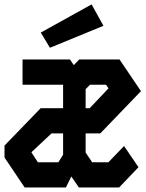

<svg xmlns="http://www.w3.org/2000/svg" viewBox="-20 -832 646 852"><path d="M80 -568V-456H260V-352H160.5L0 -186V-133L89.5 0H272.5L296.5 -49L330 0H508.5L594.5 -90L530.5 -184L461 -112H389L360 -155V-240H425L605.5 -427.5L510.5 -568H331.5L307.5 -543L290.5 -568ZM360 -436.5 379.5 -456H450.5L461.5 -440L378 -352H360ZM120 -155V-157L208.5 -240H260V-145.5L239 -112H148ZM386.5 -812.5 161 -687.5 201.5 -620 439 -717.5Z"/></svg>

Font: Kode Mono
Style: Regular
Weight: 400
Monospace: yes
Designer: Isa Ozler
Foundry: Kadena LLC
Version: Version 1.000;gftools[0.9.28]